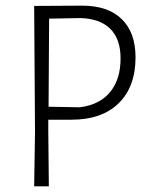

<svg xmlns="http://www.w3.org/2000/svg" viewBox="-20 -660 543 680"><path d="M460 -457Q460 -353 400.5 -294.5Q341 -236 233 -236H151V-197L153 0H101L104 -194L101 -639L271 -640Q362 -640 411 -592.5Q460 -545 460 -457ZM407 -453Q407 -522 370.5 -558Q334 -594 265 -596L154 -594L152 -282L263 -280Q333 -289 370 -334Q407 -379 407 -453Z"/></svg>

Font: Luna Sans Light
Style: Regular
Weight: 300
Designer: Juan Pablo del Peral
Foundry: Huerta Tipografica
Version: Version 2.001; ttfautohint (v1.5)